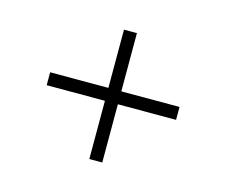

<svg xmlns="http://www.w3.org/2000/svg" viewBox="-70 -693 726 616"><g transform="rotate(15 293.0 -385.0)"><path d="M314.5 -406.2H507.8V-363.3H314.5V-169.9H271.5V-363.3H78.1V-406.2H271.5V-599.6H314.5Z"/></g></svg>

Font: BabelStone Tangut Wenhai
Style: Regular
Weight: 400
Designer: Andrew West
Foundry: BabelStone
Version: Version 1.002 May 21, 2016